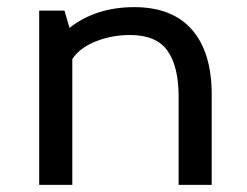

<svg xmlns="http://www.w3.org/2000/svg" viewBox="-20 -518 693 538"><path d="M573.2 -253.4V0H480.5V-247.6Q480.5 -332 449.2 -376Q418 -419.9 344.2 -419.9Q293 -419.9 248 -401.9Q203.1 -383.8 182.6 -352.5V0H89.8V-488.3H160.6L174.8 -439.9Q249 -498 356 -498Q462.9 -498 518.1 -434.6Q573.2 -371.1 573.2 -253.4Z"/></svg>

Font: Spinnaker
Style: Regular
Weight: 400
Designer: Elena Albertoni
Foundry: Elena Albertoni
Version: Version 1.001